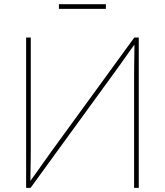

<svg xmlns="http://www.w3.org/2000/svg" viewBox="-20 -909 798 929"><path d="M651.4 0H628.9V-551.3Q628.9 -576.7 629.4 -602.1Q629.9 -627.4 630.1 -652.8Q630.4 -678.2 630.4 -703.6H637.7Q619.1 -678.2 601.3 -652.8Q583.5 -627.4 565.4 -602.1Q547.4 -576.7 528.8 -551.3L127.9 0H106.4V-727.5H128.9V-175.3Q128.9 -149.9 128.4 -124.5Q127.9 -99.1 127.4 -74Q127 -48.8 127 -23.4H119.6Q138.2 -48.8 156 -74Q173.8 -99.1 191.9 -124.5Q210 -149.9 228 -175.3L629.9 -727.5H651.4ZM492.2 -888.7V-866.2H265.1V-888.7Z"/></svg>

Font: Inter 18pt Thin
Style: Regular
Weight: 250
Designer: Rasmus Andersson
Foundry: rsms
Version: Version 4.001;git-66647c0bb